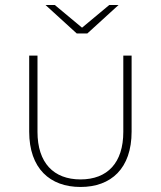

<svg xmlns="http://www.w3.org/2000/svg" viewBox="-20 -740 639 763"><path d="M300 3C421 3 503 -70 503 -217V-519H470V-216C470 -93 407 -27 300 -27C193 -27 129 -93 129 -216V-519H96V-217C96 -70 179 3 300 3ZM285 -607H327L451 -720H414L306 -630L198 -720H161Z"/></svg>

Font: Chess Sans ExtraLight
Style: Regular
Weight: 275
Designer: Wolf Bōese
Foundry: Wolf Bōese
Version: Version 7.223;Glyphs 3.3 (3306)